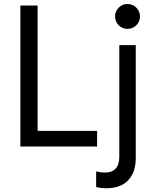

<svg xmlns="http://www.w3.org/2000/svg" viewBox="-20 -748 786 980"><path d="M84 -719.7H171.9V-80.1H475.6V0H84ZM470.7 207V127Q492.7 132.8 515.6 132.8Q551.8 132.8 570.3 112.5Q588.9 92.3 588.9 52.7V-517.6H672.9V60.5Q672.9 129.4 635 171.1Q597.2 212.9 521.5 212.9Q495.6 212.9 470.7 207ZM567.4 -664.1Q567.4 -681.6 575.9 -696Q584.5 -710.4 598.9 -719Q613.3 -727.5 630.9 -727.5Q647.9 -727.5 662.6 -719Q677.2 -710.4 685.8 -695.8Q694.3 -681.2 694.3 -664.1Q694.3 -647 685.8 -632.3Q677.2 -617.7 662.6 -609.1Q647.9 -600.6 630.9 -600.6Q613.3 -600.6 598.9 -609.1Q584.5 -617.7 575.9 -632.1Q567.4 -646.5 567.4 -664.1Z"/></svg>

Font: Reddit Sans Vanilla
Style: Regular
Weight: 400
Designer: Stephen Hutchings
Foundry: Reddit
Version: Version 1.013